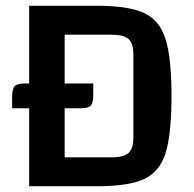

<svg xmlns="http://www.w3.org/2000/svg" viewBox="-20 -645 671 665"><path d="M574 -312Q574 -180 553.5 -115Q533 -50 479.5 -25Q426 0 317 0H81V-270H22V-310Q22 -337 31 -346.5Q40 -356 67 -356H81V-625H317Q425 -625 479 -600Q533 -575 553.5 -509.5Q574 -444 574 -312ZM442 -455Q442 -495 425 -510Q408 -525 364 -525H204V-356H303V-315Q303 -288 294 -279Q285 -270 258 -270H204V-100H364Q408 -100 425 -115Q442 -130 442 -170Z"/></svg>

Font: Changa Medium
Style: Regular
Weight: 500
Designer: Eduardo Rodriguez Tunni
Foundry: Eduardo Rodriguez Tunni
Version: Version 2.002; ttfautohint (v1.5) -l 8 -r 50 -G 150 -x 14 -H